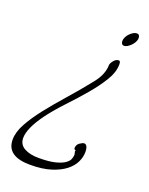

<svg xmlns="http://www.w3.org/2000/svg" viewBox="-139 -789 687 883"><g transform="rotate(20 204.5 -348.0)"><path d="M295 -115Q286 -115 286 -122Q286 -139 299.5 -148.5Q313 -158 321 -158Q329 -158 334 -149Q339 -140 339 -121Q339 -97 327 -72Q315 -47 288.5 -26.5Q262 -6 220.5 7Q179 20 120 20Q5 20 5 -62Q5 -99 28.5 -141.5Q52 -184 89 -231Q126 -278 172.5 -330.5Q219 -383 265 -441Q286 -467 295 -490.5Q304 -514 304 -534Q304 -543 315 -557Q326 -571 340 -571Q348 -571 348 -554Q348 -516 322 -473.5Q296 -431 258.5 -387Q221 -343 179.5 -299Q138 -255 107 -214Q76 -172 62 -140.5Q48 -109 48 -86Q48 -54 75 -38.5Q102 -23 146 -23Q198 -23 228 -31Q258 -39 273 -50Q288 -61 292 -73Q296 -85 296 -93Q296 -97 294.5 -101.5Q293 -106 293 -110Q293 -115 295 -115ZM339 -642Q331 -642 327.5 -647.5Q324 -653 324 -660Q324 -670 329 -680Q334 -690 342 -698Q350 -706 358.5 -711Q367 -716 375 -716Q383 -716 386.5 -711Q390 -706 390 -699Q390 -688 384.5 -678Q379 -668 371 -660Q363 -652 354.5 -647Q346 -642 339 -642Z"/></g></svg>

Font: Discipuli Britannica
Style: Regular
Weight: 400
Designer: Peter Wiegel
Foundry: Peter Wiegel
Version: Version 0.001 2009